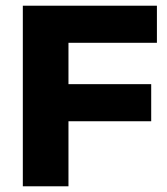

<svg xmlns="http://www.w3.org/2000/svg" viewBox="-20 -662 585 673"><path d="M220 -9H60V-642H530V-512H220V-367H510V-237H220Z"/></svg>

Font: Bakbak One
Style: Regular
Weight: 400
Designer: Saumya Kishore and Sanchit Sawaria
Foundry: A Good Feeling
Version: Version 1.003; ttfautohint (v1.8.3)